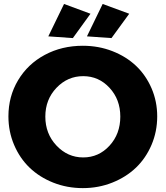

<svg xmlns="http://www.w3.org/2000/svg" viewBox="-20 -945 844 978"><path d="M306.2 -924.8 440.9 -875 351.1 -751 226.1 -759.8ZM502.9 -924.8 638.2 -875 547.9 -751 422.9 -759.8ZM401.9 -711.9Q481.9 -711.9 552.2 -684.6Q622.6 -657.2 672.9 -609.6Q723.1 -562 752 -495.1Q780.8 -428.2 780.8 -352.1Q780.8 -275.4 752 -207.5Q723.1 -139.6 672.9 -91.3Q622.6 -43 552.2 -14.9Q481.9 13.2 401.9 13.2Q321.8 13.2 251.5 -14.6Q181.2 -42.5 130.9 -90.8Q80.6 -139.2 51.8 -207Q22.9 -274.9 22.9 -352.1Q22.9 -454.1 72.3 -536.6Q121.6 -619.1 208.3 -665.5Q294.9 -711.9 401.9 -711.9ZM403.8 -557.1Q324.2 -557.1 267.6 -497.6Q210.9 -438 210.9 -351.1Q210.9 -263.7 267.8 -203.4Q324.7 -143.1 403.8 -143.1Q482.9 -143.1 537.8 -202.9Q592.8 -262.7 592.8 -351.1Q592.8 -438.5 537.8 -497.8Q482.9 -557.1 403.8 -557.1Z"/></svg>

Font: Montserrat-Arabic
Style: Bold
Weight: 700
Designer: Mohamed Gaber
Foundry: Kief Type Foundry
Version: Version 5.008;PS 005.008;hotconv 1.0.88;makeotf.lib2.5.64775